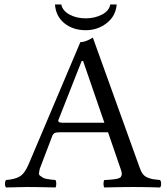

<svg xmlns="http://www.w3.org/2000/svg" viewBox="-20 -824 735 846"><path d="M494.1 -804.2Q490.2 -753.4 450.2 -722.2Q410.2 -690.9 357.9 -690.9Q301.8 -690.9 263.9 -721.4Q226.1 -752 222.2 -804.2H250Q255.9 -776.4 286.4 -759.8Q316.9 -743.2 357.9 -743.2Q397 -743.2 429 -759.5Q460.9 -775.9 465.8 -804.2ZM263.2 -283.2H439.9L346.2 -555.2H339.8L237.8 -296.4Q236.3 -293.5 236.8 -291Q237.3 -288.6 238.8 -287.1Q240.2 -285.6 243.7 -284.7Q247.1 -283.7 251.7 -283.4Q256.3 -283.2 263.2 -283.2ZM154.8 -79.1Q153.8 -69.3 151.9 -61.8Q149.9 -54.2 157.5 -49.1Q165 -43.9 169.4 -41Q173.8 -38.1 186 -35.6Q198.2 -33.2 205.1 -32.7Q211.9 -32.2 224.1 -30.8Q228 -25.9 228 -13.9Q228 -2 224.1 2Q149.9 0 96.2 0Q81.1 0 6.8 2Q2 -2 2 -13.9Q2 -25.9 6.8 -30.8Q44.9 -33.7 66.9 -46.4Q88.9 -59.1 106.9 -102.1L334 -638.2Q356 -638.2 389.2 -658.2L595.2 -85.9Q601.1 -67.9 609.6 -56.9Q618.2 -45.9 633.1 -40.5Q647.9 -35.2 655.5 -34.2Q663.1 -33.2 685.1 -30.8Q689.9 -25.9 689.9 -13.9Q689.9 -2 685.1 2Q610.8 0 570.8 0Q513.7 0 439.9 2Q436 -2 436 -13.9Q436 -25.9 439.9 -30.8Q445.8 -30.8 455.3 -31.5Q464.8 -32.2 470 -32.7Q475.1 -33.2 483.2 -34.2Q491.2 -35.2 495.1 -36.1Q499 -37.1 504.4 -39.1Q509.8 -41 512 -43.9Q514.2 -46.9 515.6 -51Q517.1 -55.2 516.6 -60.1Q516.1 -64.9 514.2 -71.8L456.1 -241.2H245.1Q227.1 -241.2 220.5 -237.5Q213.9 -233.9 210 -224.1Z"/></svg>

Font: Linux Libertine Capitals
Style: Small Caps
Weight: 400
Designer: Philipp H. Poll
Foundry: Philipp H. Poll
Version: Version 5.1.3